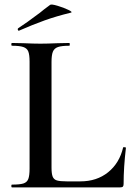

<svg xmlns="http://www.w3.org/2000/svg" viewBox="-20 -811 581 831"><path d="M203 -85Q203 -59 208 -46.5Q213 -34 226.5 -30Q240 -26 269 -26H328Q399 -26 448 -65.5Q497 -105 513 -173Q513 -174 517 -174Q525 -174 525 -171Q515 -87 515 -15Q515 -7 512 -3.5Q509 0 500 0H32Q29 0 29 -6Q29 -12 32 -12Q66 -12 81.5 -17Q97 -22 102.5 -36.5Q108 -51 108 -81V-544Q108 -574 102.5 -588Q97 -602 81 -607.5Q65 -613 32 -613Q29 -613 29 -619Q29 -625 32 -625L82 -624Q126 -622 155 -622Q184 -622 230 -624L280 -625Q282 -625 282 -619Q282 -613 280 -613Q247 -613 231 -607.5Q215 -602 209 -587.5Q203 -573 203 -543ZM62 -678Q58 -678 57 -682.5Q56 -687 59 -689Q92 -710 153 -756Q167 -768 197 -790Q202 -794 229 -786Q256 -778 276.5 -768Q297 -758 286 -756Q224 -741 172.5 -722.5Q121 -704 64 -679Z"/></svg>

Font: Cormorant SC SemiBold
Style: Regular
Weight: 600
Designer: Christian Thalmann (Catharsis Fonts)
Version: Version 3.000